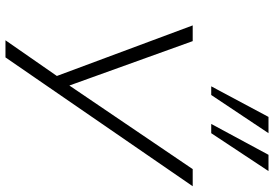

<svg xmlns="http://www.w3.org/2000/svg" viewBox="-166 -630 977 684"><g transform="rotate(90 322.0 -288.5)"><path d="M124 180 258 -13 262 26 71 -487H127L289 -37H278L583 -487H644L185 180ZM422 -553 532 -757H590L455 -553ZM288 -553 397 -757H455L319 -553Z"/></g></svg>

Font: Nunito Sans 10pt Expanded ExtraLight
Style: Italic
Weight: 250
Width: 7
Italic angle: -9°
Designer: Vernon Adams
Foundry: Vernon Adams
Version: Version 3.101;gftools[0.9.27]